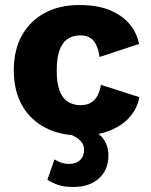

<svg xmlns="http://www.w3.org/2000/svg" viewBox="-20 -530 602 765"><path d="M295 -510Q370 -510 420 -488.5Q470 -467 498 -432Q526 -397 534 -355L377 -303Q370 -347 352.5 -368Q335 -389 300 -389Q269 -389 248 -374Q227 -359 216.5 -328Q206 -297 206 -248Q206 -199 217.5 -168.5Q229 -138 250.5 -124.5Q272 -111 301 -111Q325 -111 341.5 -120.5Q358 -130 368 -148Q378 -166 382 -192L535 -143Q528 -100 498 -65Q468 -30 418.5 -10Q369 10 302 10Q221 10 161 -21Q101 -52 68 -110Q35 -168 35 -250Q35 -332 68 -390Q101 -448 159.5 -479Q218 -510 295 -510ZM219 -10 260 -37Q338 -26 375 5.5Q412 37 412 90Q412 146 374.5 180.5Q337 215 272 215Q234 215 210.5 206.5Q187 198 169 186L197 105Q208 112 222.5 117.5Q237 123 257 123Q283 123 299 108Q315 93 315 66Q315 43 294 25Q273 7 219 -10Z"/></svg>

Font: Kantumruy Pro
Style: Bold
Weight: 700
Version: Version 1.002